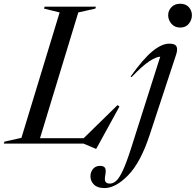

<svg xmlns="http://www.w3.org/2000/svg" viewBox="-59 -750 1022 1003"><path d="M350 -685 150 -28H378L555 -201L565 -193.5L444 27H440.5L377 0H-39L-36 -10L53 -30L252.5 -685L171 -705L174 -715H442L439 -705ZM819.5 -670.5Q819.5 -694.5 836.5 -712.5Q853.5 -730.5 882.5 -730.5Q911.5 -730.5 927.5 -712.5Q943.5 -694.5 943.5 -670.5Q943.5 -646 927.5 -626Q911.5 -606 882.5 -606Q853.5 -606 836.5 -626Q819.5 -646 819.5 -670.5ZM722 -42.5Q675 99.5 610 166Q545 232.5 486 232.5Q450 232.5 431.8 214.2Q413.5 196 413.5 171Q413.5 149 426.8 132.8Q440 116.5 463.5 116.5Q484 116.5 490 127.8Q496 139 491 165Q486 191 492.5 200Q499 209 515 209Q531.5 209 547.5 195.2Q563.5 181.5 582.2 141.8Q601 102 626 24L778 -454Q756.5 -453 720.8 -429.8Q685 -406.5 628 -347L623.5 -350.5Q688 -441.5 736.8 -481.8Q785.5 -522 825.5 -522Q856 -522 863 -507.2Q870 -492.5 861.5 -466Z"/></svg>

Font: Newsreader 72pt
Style: Italic
Weight: 400
Italic angle: -17°
Designer: Hugues Gentile
Foundry: Production Type
Version: Version 1.003; ttfautohint (v1.8.3)